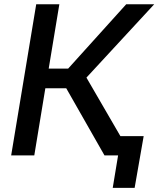

<svg xmlns="http://www.w3.org/2000/svg" viewBox="-20 -748 762 924"><path d="M33.7 0 154.3 -727.5H265.6L214.4 -418H308.1L587.4 -727.5H722.2L396 -374.5L613.3 0H482.9L298.8 -323.2H198.2L145 0ZM522.5 156.2 548.3 0H509.8L524.9 -92.8H671.4L627.9 156.2Z"/></svg>

Font: Inter 16pt Medium
Style: Italic
Weight: 500
Italic angle: -9.3988°
Version: Version 4.001;git-66647c0bb